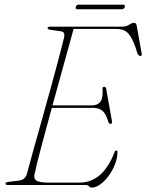

<svg xmlns="http://www.w3.org/2000/svg" viewBox="-20 -818 647 849"><path d="M359.5 0H14Q4.5 0 4.5 -6Q4.5 -12.5 15.5 -13.5L64.5 -19.5Q90 -22.5 98.5 -47.5Q109 -88 125.8 -147.8Q142.5 -207.5 162 -276.8Q181.5 -346 200.8 -415.8Q220 -485.5 236.5 -547.5Q253 -609.5 263.5 -653.5Q268.5 -677 250 -679.5L201.5 -686.5Q190.5 -688.5 190.5 -694Q190.5 -700 200.5 -700H517Q538 -700 550.8 -708.5Q563.5 -717 573 -717Q582 -717 584.5 -704.5L606 -584Q609.5 -570.5 600.5 -570.5Q593.5 -570.5 588 -581Q574.5 -626.5 561.2 -650Q548 -673.5 532.8 -681.8Q517.5 -690 497 -690H305.5Q285.5 -617.5 260.8 -528.5Q236 -439.5 212 -352H387.5Q410.5 -352 423.2 -367.2Q436 -382.5 433.5 -426.5Q432.5 -434 440 -434Q448 -434 449.5 -425.5L475 -282.5Q477 -271.5 470 -270.5Q463 -269.5 459.5 -277.5Q448.5 -315 433.2 -328Q418 -341 391.5 -341H209Q184.5 -252 164 -174.5Q143.5 -97 133 -49Q127.5 -30 139.8 -20.2Q152 -10.5 195 -10.5H330.5Q382 -10.5 420.8 -43.2Q459.5 -76 487.5 -147Q489.5 -152.5 494.5 -152.5Q500 -152.5 499.5 -145.5Q499 -118.5 488.2 -91Q477.5 -63.5 460.2 -40.2Q443 -17 423.5 -2.8Q404 11.5 386 11.5Q378.5 11.5 373.5 5.8Q368.5 0 359.5 0ZM315 -787Q317.5 -797.5 329.5 -797.5H522.5Q534.5 -797.5 532 -787Q528.5 -777 517 -777H324Q312 -777 315 -787Z"/></svg>

Font: Fraunces 72pt Thin
Style: Italic
Weight: 100
Italic angle: -16°
Version: Version 1.000;[b76b70a41]